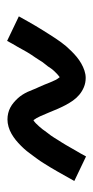

<svg xmlns="http://www.w3.org/2000/svg" viewBox="119 -566 262 540"><g transform="rotate(-90 250.0 -296.0)"><path d="M80 -185 11 -218Q18 -231 25 -243Q32 -255 38 -266Q44 -277 50 -286.5Q56 -296 61.5 -305Q67 -314 73 -322Q79 -330 84 -337Q89 -344 95 -351.5Q101 -359 109.5 -367.5Q118 -376 126 -382.5Q134 -389 143.5 -394.5Q153 -400 163.5 -403Q174 -406 184 -406Q193 -406 201.5 -404Q210 -402 217.5 -398Q225 -394 231.5 -388.5Q238 -383 243.5 -377Q249 -371 253.5 -364Q258 -357 261.5 -349.5Q265 -342 268 -334Q271 -326 274.5 -319Q278 -312 281.5 -303Q285 -294 288.5 -285.5Q292 -277 295 -271Q298 -265 303 -259Q308 -263 311.5 -266Q315 -269 320.5 -275Q326 -281 328.5 -285Q331 -289 333.5 -292.5Q336 -296 339.5 -300Q343 -304 346 -308.5Q349 -313 352 -318Q355 -323 358.5 -328Q362 -333 366 -339Q370 -345 373.5 -351Q377 -357 380.5 -363.5Q384 -370 388 -377Q392 -384 396.5 -391.5Q401 -399 405 -407L474 -374Q467 -361 460 -349Q453 -337 447 -326.5Q441 -316 434.5 -306Q428 -296 422.5 -287Q417 -278 411.5 -270Q406 -262 401 -255Q396 -248 390 -241Q384 -234 375.5 -225.5Q367 -217 359 -210.5Q351 -204 341.5 -198.5Q332 -193 321.5 -189.5Q311 -186 301 -186Q287 -186 275 -191Q263 -196 253.5 -204Q244 -212 237 -222Q230 -232 224 -243.5Q218 -255 213.5 -265.5Q209 -276 203.5 -289.5Q198 -303 193 -314Q188 -325 182 -333Q177 -330 173.5 -326.5Q170 -323 164.5 -317Q159 -311 156.5 -307.5Q154 -304 151.5 -300.5Q149 -297 145.5 -292.5Q142 -288 139 -284Q136 -280 133 -275Q130 -270 126.5 -264.5Q123 -259 119.5 -253.5Q116 -248 112.5 -242Q109 -236 105 -229Q101 -222 97 -215Q93 -208 88.5 -200.5Q84 -193 80 -185Z"/></g></svg>

Font: Iosevka Curly Slab
Style: Italic
Weight: 400
Italic angle: -9°
Monospace: yes
Designer: Belleve Invis
Foundry: Belleve Invis
Version: Version 22.1.2; ttfautohint (v1.8.4)